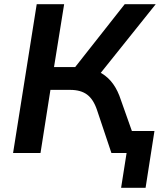

<svg xmlns="http://www.w3.org/2000/svg" viewBox="-20 -725 762 910"><path d="M554 165 580 0H528L544 -104H712L670 165ZM42 0 154 -705H284L236 -407H347L322 -389L571 -705H718L445 -364L389 -402Q431 -396 462.5 -377Q494 -358 516.5 -326.5Q539 -295 553 -251L642 0H508L440 -203Q423 -254 393 -276.5Q363 -299 313 -299H219L172 0Z"/></svg>

Font: Nunito Sans 11pt
Style: Bold Italic
Weight: 700
Italic angle: -9°
Version: Version 3.101;gftools[0.9.27]